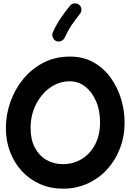

<svg xmlns="http://www.w3.org/2000/svg" viewBox="-20 -1074 785 1161"><path d="M360.4 66.9Q285.6 66.9 222.7 39.3Q159.7 11.7 113.3 -38.1Q66.9 -87.9 41.3 -154.5Q15.6 -221.2 15.6 -299.3Q15.6 -381.3 43.2 -458.7Q70.8 -536.1 121.8 -597.7Q172.9 -659.2 243.9 -695.6Q314.9 -731.9 402.3 -731.9Q483.9 -731.9 545.7 -697Q607.4 -662.1 649.2 -604Q690.9 -545.9 712.2 -475.6Q733.4 -405.3 733.4 -334Q733.4 -250 705.6 -177.2Q677.7 -104.5 627.4 -49.6Q577.1 5.4 509 36.1Q440.9 66.9 360.4 66.9ZM360.4 -81.5Q423.3 -81.5 474.1 -112.3Q524.9 -143.1 554.9 -200Q585 -256.8 585 -334Q585 -407.2 560.3 -463.4Q535.6 -519.5 494.4 -551Q453.1 -582.5 402.3 -582.5Q337.9 -582.5 283.9 -544.7Q230 -506.8 197.5 -442.6Q165 -378.4 165 -299.3Q165 -230.5 190.4 -181.9Q215.8 -133.3 260 -107.4Q304.2 -81.5 360.4 -81.5ZM458 -1045.4Q470.7 -1035.6 472.2 -1019.3Q473.6 -1002.9 463.9 -990.7Q436.5 -956.5 413.8 -923.1Q391.1 -889.6 371.1 -846.2Q364.7 -832 348.9 -825.9Q333 -819.8 318.8 -826.2Q305.2 -832.5 299.1 -848.4Q293 -864.3 299.3 -878.4Q322.3 -928.7 348.9 -966.8Q375.5 -1004.9 402.8 -1039.1Q412.6 -1051.8 429.2 -1053.5Q445.8 -1055.2 458 -1045.4Z"/></svg>

Font: Mikhak-DS1-FD ExtraBold
Style: Regular
Weight: 800
Designer: Amin Abedi
Version: Version 3.2